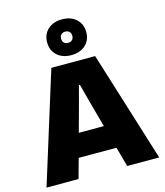

<svg xmlns="http://www.w3.org/2000/svg" viewBox="-142 -1116 1050 1223"><g transform="rotate(-15 383.0 -505.0)"><path d="M238 -729H527L754 0H543L507 -130H258L222 0H11ZM465 -284 411 -482 386 -577H379L354 -482L300 -284ZM254 -892Q254 -945 289.5 -977.5Q325 -1010 383 -1010Q441 -1010 476.5 -977.5Q512 -945 512 -892Q512 -839 476.5 -806.5Q441 -774 383 -774Q325 -774 289.5 -806.5Q254 -839 254 -892ZM420 -892Q420 -909 410 -919Q400 -929 383 -929Q366 -929 356 -919Q346 -909 346 -892Q346 -875 356 -865Q366 -855 383 -855Q400 -855 410 -865Q420 -875 420 -892Z"/></g></svg>

Font: Mona Sans Black
Style: Regular
Weight: 900
Designer: Deni Anggara
Foundry: GitHub
Version: Version 2.000